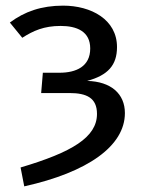

<svg xmlns="http://www.w3.org/2000/svg" viewBox="-20 -559 514 681"><path d="M15 -479 59 -425C98 -450 136 -467 195 -467C252 -467 300 -448 300 -387C300 -323 250 -301 191 -301H132L126 -229H226C287 -229 324 -212 324 -155C324 -72 235 -19 53 35L66 102C291 52 423 -41 423 -158C423 -226 374 -270 289 -272C363 -292 395 -328 395 -392C395 -490 303 -539 204 -539C127 -539 67 -518 15 -479Z"/></svg>

Font: FiraGO Unicode
Style: Regular
Weight: 400
Designer: bBox Type
Foundry: bBox Type GmbH
Version: Version 1.001;PS 001.001;hotconv 1.0.88;makeotf.lib2.5.64775